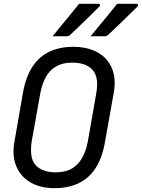

<svg xmlns="http://www.w3.org/2000/svg" viewBox="-20 -965 743 1005"><path d="M394 -945Q419 -945 433.5 -945Q448 -945 462 -945Q476 -945 496 -945Q502 -945 503.5 -940Q505 -935 499 -930Q477 -908 461 -892Q445 -876 429.5 -861Q414 -846 394.5 -827.5Q375 -809 347 -782Q344 -780 339.5 -777.5Q335 -775 329 -775Q315 -775 302.5 -775Q290 -775 278.5 -775Q267 -775 255 -775Q279 -805 301.5 -832Q324 -859 346.5 -886.5Q369 -914 394 -945ZM593 -945Q618 -945 632.5 -945Q647 -945 661 -945Q675 -945 695 -945Q701 -945 702.5 -940Q704 -935 699 -930Q676 -908 660 -892Q644 -876 628.5 -861Q613 -846 593.5 -827.5Q574 -809 546 -782Q543 -780 538.5 -777.5Q534 -775 528 -775Q514 -775 501.5 -775Q489 -775 477.5 -775Q466 -775 454 -775Q479 -805 501 -832Q523 -859 546 -886.5Q569 -914 593 -945ZM363 -720Q437 -720 489.5 -691.5Q542 -663 565.5 -608.5Q589 -554 575 -477L529 -219Q514 -134 477.5 -81Q441 -28 387.5 -4Q334 20 266 20Q192 20 140 -10Q88 -40 65 -95.5Q42 -151 56 -226L101 -484Q116 -565 151 -617.5Q186 -670 240 -695Q294 -720 363 -720ZM146 -225Q140 -187 144 -153Q148 -119 170 -97Q185 -82 210 -72.5Q235 -63 273 -63Q324 -63 357.5 -83.5Q391 -104 411 -140.5Q431 -177 440 -226L484 -477Q489 -504 488.5 -527Q488 -550 481.5 -569.5Q475 -589 461 -603Q445 -619 420 -628Q395 -637 357 -637Q307 -637 273 -617Q239 -597 219.5 -561Q200 -525 191 -477Z"/></svg>

Font: RecMonoLinear Nerd Font Mono
Style: Italic
Weight: 400
Italic angle: -10°
Monospace: yes
Version: Version 1.085; ttfautohint (v1.8.4.7-5d5b);Nerd Fonts 3.2.1